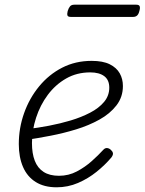

<svg xmlns="http://www.w3.org/2000/svg" viewBox="-20 -778 615 817"><path d="M221 19Q168 19 132 -3.5Q96 -26 78 -67.5Q60 -109 60 -165Q60 -233 82.5 -296.5Q105 -360 146.5 -410.5Q188 -461 244.5 -490Q301 -519 370 -519Q418 -519 447 -504.5Q476 -490 489.5 -466Q503 -442 503 -412Q503 -365 475.5 -329.5Q448 -294 403 -269Q358 -244 304 -227.5Q250 -211 195.5 -200.5Q141 -190 94 -183L99 -229Q141 -234 188.5 -243Q236 -252 281 -265.5Q326 -279 363.5 -298.5Q401 -318 423 -344.5Q445 -371 445 -405Q445 -438 423.5 -454Q402 -470 364 -470Q307 -470 261.5 -444Q216 -418 183.5 -374.5Q151 -331 133.5 -277Q116 -223 116 -169Q116 -125 128 -94Q140 -63 165.5 -46.5Q191 -30 231 -30Q272 -30 307 -48.5Q342 -67 370.5 -92.5Q399 -118 419 -140Q427 -149 436 -148Q445 -147 452 -140Q459 -134 460.5 -126.5Q462 -119 454 -108Q427 -76 391 -47Q355 -18 312 0.5Q269 19 221 19ZM282 -706Q269 -706 267 -712.5Q265 -719 268 -731Q272 -744 278 -751Q284 -758 296 -758H560Q572 -758 574.5 -751Q577 -744 573 -731Q570 -718 563.5 -712Q557 -706 546 -706Z"/></svg>

Font: Playwrite US Trad ExtraLight
Style: Regular
Weight: 250
Designer: Veronika Burian, José Scaglione
Foundry: TypeTogether
Version: Version 1.003